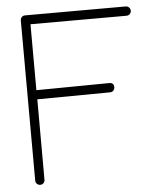

<svg xmlns="http://www.w3.org/2000/svg" viewBox="-50 -707 617 755"><g transform="rotate(-5 258.5 -329.5)"><path d="M96.2 -330.6 96.7 -13.2Q96.7 -5.4 91.6 0Q86.4 5.4 78.6 5.4Q70.8 5.4 65.4 0Q60.1 -5.4 60.1 -13.2L58.6 -645Q58.6 -652.8 63.7 -658.2Q68.8 -663.6 76.7 -663.6L474.1 -664.1Q481.9 -664.1 487.3 -658.7Q492.7 -653.3 492.7 -645.5Q492.7 -637.7 487.3 -632.6Q481.9 -627.4 474.1 -627.4L95.2 -627L95.7 -366.7L383.3 -369.6H383.8Q401.9 -369.6 401.9 -351.6Q401.9 -343.8 396.7 -338.4Q391.6 -333 383.8 -333Z"/></g></svg>

Font: Manjari Thin
Style: Regular
Weight: 100
Designer: Santhosh Thottingal <santhosh.thottingal@gmail.com>
Version: Version 2.000